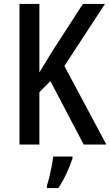

<svg xmlns="http://www.w3.org/2000/svg" viewBox="-20 -734 560 975"><path d="M520 0H405L236 -322L180 -266V0H79V-714H180V-366Q191 -384 206.5 -409.5Q222 -435 242 -468L401 -714H513L307 -399ZM348 71Q337 105 317.5 147Q298 189 276 221H218V209Q224 192 230.5 165Q237 138 242.5 110Q248 82 250 61H348Z"/></svg>

Font: Noto Sans Gurmukhi Condensed Medium
Style: Regular
Weight: 500
Width: 3
Designer: Jelle Bosma - Monotype Design Team
Foundry: Monotype Imaging Inc.
Version: Version 2.004; ttfautohint (v1.8.4.7-5d5b)